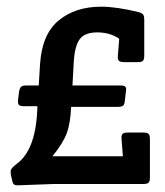

<svg xmlns="http://www.w3.org/2000/svg" viewBox="-20 -551 494 575"><path d="M141 0 33 4Q26 4 22 1.5Q18 -1 16 -13L13 -25Q12 -30 12 -38.5Q12 -47 31 -61Q89 -104 92 -233H51Q40 -233 36.5 -237Q33 -241 34 -252L37 -276Q39 -287 43 -291Q47 -295 58 -295H96L100 -360Q106 -449 156 -490Q206 -531 283 -531Q328 -531 394 -515Q405 -512 408.5 -507.5Q412 -503 412 -491V-384Q412 -373 408 -369Q404 -365 393 -365H351Q340 -365 336 -369Q332 -373 333 -384L337 -435Q309 -454 271.5 -454Q234 -454 219 -434Q204 -414 201 -367L197 -295H341Q352 -295 355.5 -291Q359 -287 357 -276L354 -250Q353 -238 348.5 -234.5Q344 -231 332 -231H193Q191 -181 179.5 -151Q168 -121 137 -83H348L344 -135Q343 -146 347 -150Q351 -154 362 -154H410Q421 -154 425 -150Q429 -146 429 -135V-19Q429 -8 425 -4Q421 0 410 0Z"/></svg>

Font: Crete Round
Style: Regular
Weight: 400
Designer: Veronika Burian
Foundry: TypeTogether
Version: Version 1.001